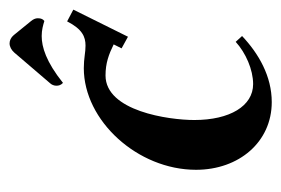

<svg xmlns="http://www.w3.org/2000/svg" viewBox="-114 -472 590 403"><g transform="rotate(-90 181.5 -270.0)"><path d="M209.5 -433.3C253.9 -468.8 284.9 -478 307.9 -478C320.6 -478 330.6 -475.1 339.4 -472.4C342.8 -475.1 345.2 -478.3 345.2 -486.3C345.2 -491.2 342.8 -496.1 339.4 -500.2L309.8 -536.6C304.9 -542.5 298.6 -545.4 292.5 -545.4C285.6 -545.4 278.6 -541.7 273.2 -535.6L209.5 -461.2C205.6 -457.3 203.6 -452.1 203.6 -447.3C203.6 -442.4 204.6 -438 209.5 -433.3ZM27.1 -154.1C27.1 -63.7 85.7 4.9 169.2 4.9C223.4 4.9 271 -22.5 307.9 -57.4L295.7 -70.8C272.7 -49.8 237.3 -34.2 207 -34.2C161.1 -34.2 131.6 -83 131.6 -157.7C131.6 -211.4 150.4 -344 225.1 -344C251 -344 269.3 -337.2 290.3 -326.9L282 -310.3L306.4 -296.9L363.3 -411.6L338.6 -424.6C322.3 -392.8 306.4 -386 287.8 -386C281 -386 274.2 -386.7 267.1 -387.7C259 -388.7 250.5 -389.6 240.5 -389.6C130.1 -389.6 27.1 -276.6 27.1 -154.1Z"/></g></svg>

Font: RisaltypS01
Style: Medium
Weight: 500
Italic angle: -9°
Designer: gluk
Foundry: gluk
Version: Version 0.24